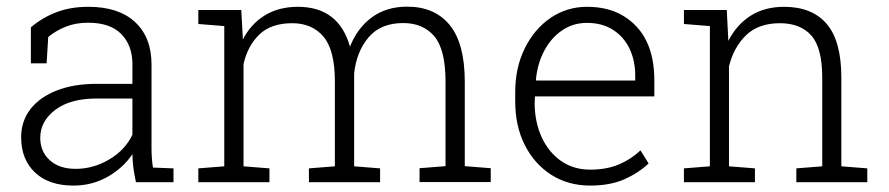

<svg xmlns="http://www.w3.org/2000/svg" viewBox="-20 -559 2728 589"><path d="M205.1 10.3Q129.9 10.3 87.4 -29.8Q44.9 -69.8 44.9 -138.2Q44.9 -187 73.2 -224.1Q101.6 -260.7 153.6 -281.2Q205.6 -301.8 276.9 -301.8H386.2V-362.3Q386.2 -419.4 352.3 -454.3Q318.4 -489.3 250 -489.3Q211.4 -489.3 180.9 -476.8Q150.4 -464.4 127.9 -445.3L123 -364.7H74.7V-475.1Q108.9 -504.4 152.3 -521.2Q195.8 -538.1 251 -538.1Q344.2 -538.1 394.5 -491.2Q444.8 -444.3 444.8 -361.3V-106.4Q444.8 -90.8 445.8 -75.4Q446.8 -60.1 449.2 -44.9L512.2 -42.5V0H397Q391.1 -28.8 388.9 -46.4Q386.7 -64 386.2 -85.9Q357.4 -43.5 310.1 -16.6Q262.7 10.3 205.1 10.3ZM211.9 -41Q266.1 -41 314.7 -69.6Q363.3 -98.1 386.2 -145.5V-256.8H276.4Q195.3 -256.8 149.4 -221.9Q103.5 -187 103.5 -136.2Q103.5 -93.8 132.8 -67.4Q162.1 -41 211.9 -41Z M727.1 -48.8 806.6 -42.5V0H588.4V-42.5L668 -48.8V-479L588.4 -485.4V-528.3H720.2L725.1 -438Q749.5 -485.4 792.2 -511.7Q835 -538.1 894 -538.1Q1019 -538.1 1053.7 -416Q1076.2 -473.1 1120.8 -505.9Q1165.5 -538.6 1229 -538.6Q1313.5 -538.6 1359.6 -482.2Q1405.8 -425.8 1405.8 -308.1V-49.3L1485.4 -43V-0.5H1267.1V-43L1346.7 -49.3V-309.1Q1346.7 -407.2 1312.3 -447.8Q1277.8 -488.3 1216.8 -488.3Q1147.9 -488.3 1110.8 -444.6Q1073.7 -400.9 1066.4 -334V-48.8L1146 -42.5V0H927.7V-42.5L1007.3 -48.8V-309.1Q1007.3 -405.3 972.4 -446.5Q937.5 -487.8 876.5 -487.8Q812 -487.8 776.1 -453.6Q740.2 -419.4 727.1 -362.8Z M1790.5 10.3Q1723.1 10.3 1670.9 -22.9Q1619.1 -56.2 1589.8 -114.3Q1560.5 -172.4 1560.5 -248.5V-275.4Q1560.5 -351.6 1589.8 -410.6Q1619.1 -470.2 1669.2 -504.2Q1719.2 -538.1 1780.8 -538.1Q1846.2 -538.1 1892.1 -510.3Q1987.3 -452.6 1987.3 -313V-263.2H1621.1L1620.1 -241.7Q1620.6 -183.6 1642.1 -137.2Q1663.6 -91.3 1701.7 -64.9Q1739.7 -38.6 1790.5 -38.6Q1840.3 -38.6 1878.2 -54.4Q1916 -70.3 1944.8 -97.7L1969.7 -57.6Q1939 -28.3 1895.3 -9Q1851.6 10.3 1790.5 10.3ZM1624 -314.9 1625 -312H1928.7V-326.7Q1928.7 -373 1911.1 -410.2Q1893.1 -446.8 1860.1 -467.8Q1827.1 -488.8 1780.8 -488.8Q1738.3 -488.8 1705.1 -466.3Q1671.4 -443.8 1650.1 -404.3Q1628.9 -364.7 1624 -314.9Z M2216.3 -48.8 2295.9 -42.5V0H2078.1V-42.5L2157.7 -48.8V-479L2078.1 -485.4V-528.3H2209.5L2214.4 -433.6Q2239.7 -483.4 2282.7 -510.7Q2325.7 -538.1 2385.3 -538.1Q2471.2 -538.1 2516.1 -485.6Q2561 -433.1 2561 -321.3V-48.8L2640.6 -42.5V0H2422.9V-42.5L2502.4 -48.8V-320.8Q2502.4 -412.6 2468.8 -450.2Q2435.1 -487.8 2372.6 -487.8Q2307.1 -487.8 2269 -451.2Q2231 -414.6 2216.3 -355.5Z"/></svg>

Font: Suwannaphum Light
Style: Regular
Weight: 300
Designer: Danh Hong
Version: Version 8.002; ttfautohint (v1.8.3)